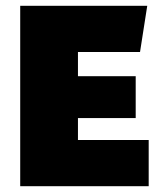

<svg xmlns="http://www.w3.org/2000/svg" viewBox="-20 -645 570 665"><path d="M450 -236H250V-160H495V0H50V-625H490L465 -465H250V-381H450Z"/></svg>

Font: Myanmar Thuriya
Style: Regular
Weight: 400
Designer: Danh Hong
Foundry: Google Inc.
Version: Version 2.00 November 23, 2015